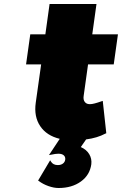

<svg xmlns="http://www.w3.org/2000/svg" viewBox="-20 -690 608 957"><path d="M109.9 -369.1 130.9 -519H206.1L227.1 -669.9H460.9L439.9 -519H567.9L546.9 -369.1H418.9L397 -211.9Q394 -192.4 403.1 -181.2Q412.1 -169.9 430.2 -170.9Q445.8 -170.9 485.8 -185.1L492.2 -187L509.8 -25.9L504.9 -23.9Q464.8 -2.4 409.2 4.9L382.8 43Q410.6 55.2 424.6 78.1Q438.5 101.1 435.1 128.9Q427.7 182.6 383.1 214.8Q338.4 247.1 272 247.1Q248.5 247.1 221.4 237.5Q194.3 228 172.9 211.9L169.9 210L230 108.9L233.9 115.2Q244.6 132.8 268.1 132.8Q283.7 132.8 293.7 125.2Q303.7 117.7 305.2 105Q306.6 91.8 297.6 84Q288.6 76.2 271 76.2Q256.8 76.2 234.9 81.1L224.1 83L277.8 2Q212.4 -13.7 180.4 -61.3Q148.4 -108.9 158.2 -178.2L185.1 -369.1Z"/></svg>

Font: Trueno UltraBlack
Style: Italic
Weight: 950
Designer: Julieta Ulanovsky
Foundry: Julieta Ulanovsky
Version: Version 3.001b | FøM Fix